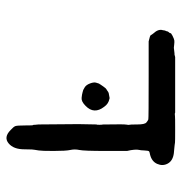

<svg xmlns="http://www.w3.org/2000/svg" viewBox="-4 -536 556 587"><g transform="rotate(90 273.5 -242.0)"><path d="M282 -299Q297 -296 306 -283Q330 -252 303 -226Q290 -213 279 -214Q268 -215 261.5 -217Q255 -219 254.5 -219Q254 -219 246.5 -223.5Q239 -228 234.5 -240Q230 -252 232.5 -259Q235 -266 235 -267Q235 -268 235.5 -268Q236 -268 236.5 -269Q237 -270 237.5 -271Q238 -272 244 -280.5Q250 -289 252.5 -290Q255 -291 255.5 -291.5Q256 -292 256 -292Q256 -292 256.5 -292.5Q257 -293 258 -293.5Q259 -294 261 -295.5Q263 -297 270.5 -298Q278 -299 278.5 -299.5Q279 -300 282 -299ZM324 -500Q324 -499 329 -499Q334 -499 335 -499.5Q336 -500 375 -500Q414 -500 415.5 -499.5Q417 -499 422.5 -498.5Q428 -498 432 -497.5Q436 -497 448 -496Q471 -493 479.5 -477.5Q488 -462 480.5 -445Q473 -428 451 -423Q445 -422 442.5 -420.5Q440 -419 439.5 -406Q439 -393 438 -391Q435 -378 441 -353V-287Q441 -221 438 -207Q435 -193 438 -179.5Q441 -166 441 -128.5Q441 -91 439.5 -83Q438 -75 437.5 -70.5Q437 -66 436.5 -62Q436 -58 436 -39Q436 -6 418 9Q399 25 377 3Q367 -6 365 -11.5Q363 -17 363 -41.5Q363 -66 362 -65.5Q361 -65 361 -72L360 -82L359 -200Q359 -202 359 -206L360 -260Q361 -259 361 -268Q361 -277 360.5 -276.5Q360 -276 360 -292Q359 -343 360.5 -351Q362 -359 361 -360Q360 -361 360 -384Q360 -407 354 -412Q348 -417 344.5 -418Q341 -419 212 -419H106Q88 -423 87 -425.5Q86 -428 82 -433Q67 -449 72 -463Q72 -466 73 -469Q74 -472 75 -474Q76 -476 75.5 -476.5Q75 -477 78 -480.5Q81 -484 81 -485Q79 -487 89 -492Q99 -497 103.5 -497.5Q108 -498 116.5 -497Q125 -496 125.5 -496Q126 -496 134 -497Q142 -498 142.5 -498Q143 -498 146 -498L154 -500Z"/></g></svg>

Font: TT2020 Style E
Style: Regular
Weight: 400
Version: Version 00.2